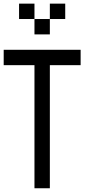

<svg xmlns="http://www.w3.org/2000/svg" viewBox="-20 -1103 540 1040"><path d="M83.3 -1000V-1083.3H166.7V-1000ZM0 -750V-833.3H416.7V-750H250V-83.3H166.7V-750ZM250 -1000V-916.7H166.7V-1000ZM250 -1083.3H333.3V-1000H250Z"/></svg>

Font: GalmuriMono11 Regular
Style: Regular
Weight: 400
Designer: Lee Minseo (quiple)
Version: Version 2.399;hotconv 1.1.1;makeotfexe 2.6.0 DEVELOPMENT